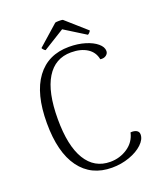

<svg xmlns="http://www.w3.org/2000/svg" viewBox="-157 -958 902 1071"><g transform="rotate(-20 294.0 -422.5)"><path d="M64 -345Q64 -519 132 -611Q200 -703 325 -703Q377 -703 420 -690Q463 -677 488.5 -655.5Q514 -634 514 -610Q514 -595 500.5 -585Q487 -575 466 -578Q458 -622 420.5 -646Q383 -670 325 -670Q230 -670 179.5 -587.5Q129 -505 129 -345Q129 -186 179.5 -103.5Q230 -21 324 -21Q381 -21 427 -52Q473 -83 485 -137Q506 -139 520 -131.5Q534 -124 534 -107Q534 -78 504.5 -50Q475 -22 426 -4.5Q377 13 322 13Q199 13 131.5 -79Q64 -171 64 -345ZM466 -749Q464 -744 458.5 -738Q453 -732 448 -730L323 -808L197 -730Q192 -732 186 -738.5Q180 -745 179 -749L300 -856Q306 -858 322 -858Q339 -858 345 -856Z"/></g></svg>

Font: Arima Madurai Light
Style: Regular
Weight: 300
Designer: Joana Correia and Natanael Gama
Foundry: NDISCOVER
Version: Version 1.019